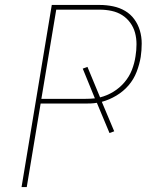

<svg xmlns="http://www.w3.org/2000/svg" viewBox="-20 -755 640 775"><path d="M67 0 189 -735H383Q410 -735 436.5 -729.5Q463 -724 485 -711Q507 -698 522 -677.5Q537 -657 544.5 -632Q552 -607 552 -579.5Q552 -552 548 -525Q543 -495 531.5 -465Q520 -435 499 -410.5Q478 -386 449.5 -369Q421 -352 391 -344L441 -225L422 -218L371 -340Q359 -338 347.5 -337.5Q336 -337 324 -337H144L88 0ZM147 -356H324Q334 -356 343.5 -356.5Q353 -357 363 -358L314 -478L333 -485L384 -362Q412 -369 437.5 -384.5Q463 -400 482.5 -423Q502 -446 512.5 -473Q523 -500 527 -528Q531 -552 531 -576.5Q531 -601 525 -623Q519 -645 505.5 -663.5Q492 -682 473 -694Q454 -706 430.5 -711Q407 -716 383 -716H207Z"/></svg>

Font: Iosevka SS04 Thin Extended
Style: Italic
Weight: 100
Width: 7
Italic angle: -9°
Monospace: yes
Designer: Belleve Invis
Foundry: Belleve Invis
Version: Version 19.0.0; ttfautohint (v1.8.4)